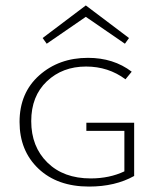

<svg xmlns="http://www.w3.org/2000/svg" viewBox="-20 -681 581 707"><path d="M296 -619 152 -520 137 -541 296 -661 455 -541 440 -520ZM298 -229H474V-33Q404 6 308 6Q191 6 121.5 -60Q52 -126 52 -232Q52 -339 124.5 -403.5Q197 -468 304 -468Q398 -468 465 -417L442 -389Q379 -436 297 -436Q210 -436 152.5 -381.5Q95 -327 95 -235Q95 -141 154.5 -82.5Q214 -24 314 -24Q383 -24 438 -50V-199H298Z"/></svg>

Font: EauTestSC Light
Style: Regular
Weight: 300
Designer: Christian Thalmann (Catharsis Fonts)
Version: Version 0.001;PS 000.001;hotconv 1.0.88;makeotf.lib2.5.64775